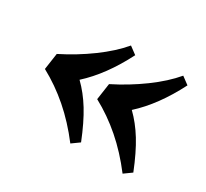

<svg xmlns="http://www.w3.org/2000/svg" viewBox="-95 -613 752 700"><g transform="rotate(30 281.5 -263.0)"><path d="M308 -450Q251 -338 177 -271Q212 -237 240 -191.5Q268 -146 296 -76L264 -53Q216 -116 162.5 -162.5Q109 -209 48 -242L58 -311Q124 -344 182 -386.5Q240 -429 277 -473ZM528 -450Q471 -338 397 -271Q432 -237 460 -191.5Q488 -146 516 -76L484 -53Q436 -116 382.5 -162.5Q329 -209 268 -242L278 -311Q344 -344 402 -386.5Q460 -429 497 -473Z"/></g></svg>

Font: Literata 36pt
Style: Bold Italic
Weight: 700
Italic angle: -2°
Designer: Latin by Veronika Burian and Jose Scaglione. Greek by Irene Vlachou. Cyrillic by Vera Evstafieva
Foundry: TypeTogether
Version: Version 3.002